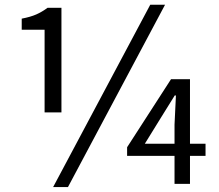

<svg xmlns="http://www.w3.org/2000/svg" viewBox="-20 -766 913 800"><path d="M165.8 -297.8V-642.2H70.5V-688.3Q107.1 -695.3 131.2 -705.9Q155.3 -716.5 178 -733.4H236V-297.8ZM201.4 13.4 606.1 -746.4H667.8L263.2 13.4ZM707.2 0V-246.6L713 -368.1H708L651.8 -277.7L583.4 -167H836.4V-116.5H509.6V-152.5L692.6 -436H771.6V0Z"/></svg>

Font: Noto Sans TC
Style: Regular
Weight: 100
Designer: Ryoko NISHIZUKA 西塚涼子 (kana, bopomofo & ideographs); Paul D. Hunt (Latin, Greek & Cyrillic); Sandoll Communications 산돌커뮤니
Foundry: Adobe
Version: Version 2.004;hotconv 1.0.118;makeotfexe 2.5.65603